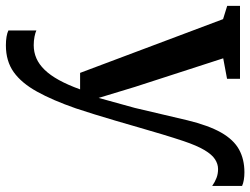

<svg xmlns="http://www.w3.org/2000/svg" viewBox="-120 -479 850 652"><g transform="rotate(90 305.0 -153.0)"><path d="M133 252Q117 252 103.8 249.8Q90.5 247.5 82.5 243.5V148.5Q89.5 152 103.5 154.8Q117.5 157.5 132.5 157.5Q156 157.5 176.8 148.5Q197.5 139.5 216 120.5Q234.5 101.5 251 71.5Q267.5 41.5 282.5 0H226.5L44 -485.5L-1 -499.5V-543H246.5V-499L177 -486L274 -186.5L311.5 -63L345.5 -186L387.5 -364.5Q405 -436.5 429.2 -479Q453.5 -521.5 486.8 -539.8Q520 -558 564 -558Q577.5 -558 589.8 -556Q602 -554 610.5 -550V-448.5Q597 -458 583.2 -463.2Q569.5 -468.5 553 -468.5Q536 -468.5 520 -458.2Q504 -448 488.8 -422.5Q473.5 -397 458 -351Q447 -318 435.5 -280Q424 -242 412.5 -201.8Q401 -161.5 389.5 -122.5Q378 -83.5 367.2 -48.5Q356.5 -13.5 347 14.5Q319.5 93.5 290.2 146.2Q261 199 223.8 225.5Q186.5 252 133 252Z"/></g></svg>

Font: Merriweather 48pt SemiBold
Style: Regular
Weight: 600
Version: Version 2.100